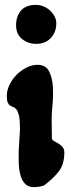

<svg xmlns="http://www.w3.org/2000/svg" viewBox="-20 -778 292 788"><path d="M128 -758Q143 -758 158 -752Q173 -746 184.5 -735.5Q196 -725 203.5 -711.5Q211 -698 211 -682Q211 -646 188.5 -622Q166 -598 129 -598Q95 -598 70.5 -618Q46 -638 46 -674Q46 -712 66.5 -735Q87 -758 128 -758ZM134 -512Q168 -512 181.5 -485Q195 -458 197 -421.5Q199 -385 195.5 -348Q192 -311 192 -292L193 -212Q193 -204 201 -199.5Q209 -195 218.5 -189.5Q228 -184 236 -175.5Q244 -167 244 -152Q244 -103 220.5 -73.5Q197 -44 161 -17Q141 -10 118 -10Q96 -10 83 -23.5Q70 -37 64 -59Q58 -81 57 -108Q56 -135 57 -162Q58 -189 60 -213Q62 -237 62 -252Q62 -285 58 -302.5Q54 -320 48 -328Q42 -336 35 -338.5Q28 -341 22 -344.5Q16 -348 12 -356.5Q8 -365 8 -385Q8 -407 19 -430Q30 -453 48 -471Q66 -489 88.5 -500.5Q111 -512 134 -512Z"/></svg>

Font: r_Neptun CAT
Style: Regular
Weight: 400
Foundry: Peter Wiegel, CAT-Fonts
Version: Version 1.000;June 8, 2024;FontCreator 14.0.0.2814 32-bit